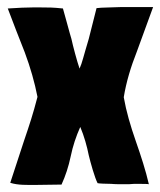

<svg xmlns="http://www.w3.org/2000/svg" viewBox="-20 -521 453 543"><path d="M81 2C87 2 152 1 154 1C165 -23 174 -50 180 -79C186 -108 195 -135 207 -162C218 -136 226 -107 231 -82C236 -61 248 -18 256 -3C258 -2 281 -1 295 -1C303 0 320 0 334 0C342 0 350 0 359 -1C384 -1 398 -1 401 0C392 -39 379 -79 364 -122C349 -165 337 -206 330 -246C337 -289 350 -332 367 -375L413 -501H368H322C308 -500 264 -500 253 -498C250 -487 236 -430 231 -411C215 -358 213 -345 205 -327C198 -347 186 -392 182 -411C178 -423 161 -488 158 -497C130 -500 117 -500 96 -500H72C55 -500 32 -499 2 -497C17 -457 33 -416 50 -373C66 -330 78 -288 86 -247C73 -197 64 -170 48 -123C28 -62 12 -14 9 -4C31 3 56 2 81 2Z"/></svg>

Font: Londrina Solid CC
Style: CC
Weight: 400
Designer: Marcelo Magalhaes
Foundry: Tipos Pereira
Version: Version 1.003;FEAKit 1.0